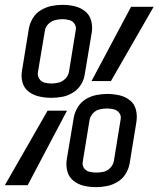

<svg xmlns="http://www.w3.org/2000/svg" viewBox="-34 -763 653 791"><path d="M177 -360Q200 -360 222 -364Q244 -368 265 -380.5Q286 -393 299 -413.5Q312 -434 315 -456L344 -629Q348 -654 341.5 -678Q335 -702 316 -717Q297 -732 273 -737.5Q249 -743 223 -743Q201 -743 178.5 -738.5Q156 -734 135 -721.5Q114 -709 101.5 -688.5Q89 -668 85 -646L57 -474Q52 -448 58.5 -424Q65 -400 84 -385.5Q103 -371 127.5 -365.5Q152 -360 177 -360ZM343 -429H423L599 -735H506ZM362 8Q384 8 406.5 3.5Q429 -1 450 -13.5Q471 -26 483.5 -46.5Q496 -67 500 -89L528 -261Q532 -287 526 -311Q520 -335 501 -350Q482 -365 457.5 -370.5Q433 -376 408 -376Q386 -376 363 -371.5Q340 -367 319.5 -354.5Q299 -342 286.5 -321.5Q274 -301 270 -279L241 -106Q237 -81 243.5 -57Q250 -33 269 -18Q288 -3 312 2.5Q336 8 362 8ZM363 -52Q348 -52 334 -55.5Q320 -59 312 -70.5Q304 -82 307 -97L335 -269Q338 -284 349.5 -296.5Q361 -309 376.5 -312.5Q392 -316 407 -316Q422 -316 435.5 -312.5Q449 -309 457.5 -297.5Q466 -286 463 -271L435 -99Q432 -84 420.5 -71.5Q409 -59 393.5 -55.5Q378 -52 363 -52ZM-14 0H80L242 -307H162ZM178 -419Q163 -419 149.5 -422.5Q136 -426 128 -438Q120 -450 122 -464L151 -637Q153 -652 165 -664Q177 -676 192.5 -680Q208 -684 223 -684Q237 -684 251 -680.5Q265 -677 273 -665Q281 -653 278 -639L250 -466Q247 -451 235.5 -439Q224 -427 208.5 -423Q193 -419 178 -419Z"/></svg>

Font: Iosevka Sparkle Light Oblique
Style: Regular
Weight: 300
Italic angle: -9°
Designer: Belleve Invis
Foundry: Belleve Invis
Version: Version 4.5.0; ttfautohint (v1.8.3)